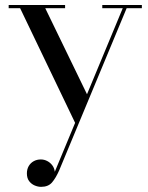

<svg xmlns="http://www.w3.org/2000/svg" viewBox="-20 -480 589 764"><path d="M160 -447.5 332 -93 284.5 20.5 60 -447.5H14.5V-460H239V-447.5ZM544.5 -460V-447.5H484L215.5 198Q202 228.5 187 246Q172 263.5 143.5 263.5Q131 263.5 118 258Q105 252.5 96 240.8Q87 229 87 210Q87 193.5 94.2 181Q101.5 168.5 114 161.5Q126.5 154.5 142.5 154.5Q156 154.5 168 160.8Q180 167 188.2 178Q196.5 189 198 203.5L468.5 -447.5H387V-460Z"/></svg>

Font: Bodoni Moda 18pt
Style: Regular
Weight: 400
Designer: Owen Earl
Foundry: indestructible type
Version: Version 2.005